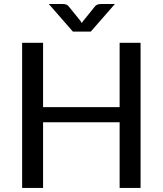

<svg xmlns="http://www.w3.org/2000/svg" viewBox="-20 -929 805 949"><path d="M674.8 0H571.3V-324.7H192.9V0H89.4V-717.3H192.9V-399.4H571.3V-717.3H674.8ZM290 -909.2Q311.5 -909.2 319.8 -897L378.4 -824.7Q381.3 -819.3 384.3 -815.4L390.6 -824.7L448.7 -896.5Q458 -909.2 479 -909.2H547.9L428.7 -772.9H340.3L221.2 -909.2Z"/></svg>

Font: Lato-Medium
Style: Regular
Weight: 500
Designer: Lukasz Dziedzic
Foundry: tyPoland Lukasz Dziedzic
Version: Version 2.006; 2014-01-15